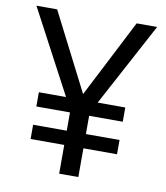

<svg xmlns="http://www.w3.org/2000/svg" viewBox="-81 -781 734 849"><g transform="rotate(10 286.0 -357.0)"><path d="M285 -365 464 -714H556L355 -339H479V-275H328V-193H479V-129H328V0H242V-129H91V-193H242V-275H91V-339H213L14 -714H107Z"/></g></svg>

Font: Noto Sans Balinese
Style: Regular
Weight: 400
Designer: Aditya Bayu, David Williams
Foundry: David Williams
Version: Version 2.003